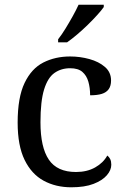

<svg xmlns="http://www.w3.org/2000/svg" viewBox="-20 -786 532 816"><path d="M283 10Q217 10 165.5 -18Q114 -46 84.5 -106.5Q55 -167 55 -265Q55 -372 84.5 -433.5Q114 -495 164.5 -520.5Q215 -546 278 -546Q320 -546 360 -535Q400 -524 426 -501.5Q452 -479 452 -444Q452 -421 442 -407Q432 -393 412.5 -387Q393 -381 363 -381Q363 -413 355.5 -439Q348 -465 330 -480.5Q312 -496 278 -496Q240 -496 211.5 -476Q183 -456 167.5 -406Q152 -356 152 -266Q152 -160 187.5 -107.5Q223 -55 303 -55Q350 -55 384.5 -74.5Q419 -94 436 -125Q444 -119 448.5 -109.5Q453 -100 453 -86Q453 -63 434 -41Q415 -19 377.5 -4.5Q340 10 283 10ZM227 -619Q242 -638 258 -664Q274 -690 289 -717Q304 -744 314 -766H421V-756Q412 -743 394 -723Q376 -703 353.5 -681Q331 -659 308 -639.5Q285 -620 265 -606H227Z"/></svg>

Font: Noto Serif Test
Style: Regular
Weight: 400
Version: Version 1.000